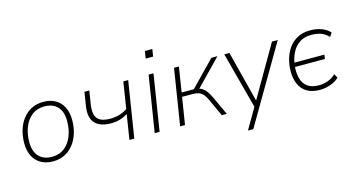

<svg xmlns="http://www.w3.org/2000/svg" viewBox="-89 -1050 2945 1598"><g transform="rotate(-15 1383.5 -251.0)"><path d="M248 8Q189 8 145 -17Q101 -42 77.5 -88.5Q54 -135 54 -200Q54 -258 69.5 -310.5Q85 -363 116 -404Q147 -445 192 -468.5Q237 -492 296 -492Q356 -492 399.5 -467Q443 -442 466.5 -395.5Q490 -349 490 -284Q490 -226 474.5 -173.5Q459 -121 428 -80Q397 -39 352 -15.5Q307 8 248 8ZM250 -31Q314 -31 358 -66Q402 -101 424.5 -159Q447 -217 447 -286Q447 -369 406.5 -411Q366 -453 294 -453Q230 -453 186 -418Q142 -383 119.5 -325.5Q97 -268 97 -198Q97 -116 137.5 -73.5Q178 -31 250 -31Z M907 0 941 -214Q909 -194 874 -183.5Q839 -173 797 -173Q701 -173 658 -221.5Q615 -270 630 -364L649 -484H691L672 -365Q664 -312 674.5 -278Q685 -244 716 -228Q747 -212 798 -212Q842 -212 877 -222Q912 -232 948 -255L984 -484H1026L949 0Z M1213 -619 1223 -682H1287L1277 -619ZM1125 0 1202 -484H1244L1167 0Z M1344 0 1421 -484H1463L1429 -269H1534L1743 -484H1795L1574 -256L1547 -268Q1571 -267 1592.5 -257Q1614 -247 1634 -223Q1654 -199 1674 -156L1746 0H1703L1634 -150Q1619 -183 1602.5 -201Q1586 -219 1564.5 -226Q1543 -233 1514 -233H1423L1386 0Z M1880 180 1989 -7 1986 13 1854 -484H1898L2018 -14H1993L2265 -484H2315L1926 180Z M2547 8Q2480 8 2436.5 -18.5Q2393 -45 2372 -92.5Q2351 -140 2351 -202Q2351 -255 2365 -306.5Q2379 -358 2408.5 -400Q2438 -442 2484.5 -467Q2531 -492 2596 -492Q2652 -492 2695.5 -474.5Q2739 -457 2764 -428L2743 -396Q2715 -425 2680 -439Q2645 -453 2594 -453Q2534 -453 2493 -425.5Q2452 -398 2429 -353Q2406 -308 2398 -256L2391 -266H2658L2653 -230H2387L2396 -241Q2390 -178 2403 -131Q2416 -84 2452 -57.5Q2488 -31 2549 -31Q2590 -31 2627 -44.5Q2664 -58 2695 -87L2714 -53Q2695 -34 2668.5 -20.5Q2642 -7 2611 0.5Q2580 8 2547 8Z"/></g></svg>

Font: Nunito Sans 12pt ExtraLight
Style: Italic
Weight: 200
Italic angle: -9°
Designer: Vernon Adams
Foundry: Vernon Adams
Version: Version 3.101;gftools[0.9.27]